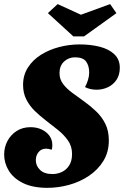

<svg xmlns="http://www.w3.org/2000/svg" viewBox="-20 -897 605 938"><path d="M212 20.7Q140 20.7 92.8 -2.5Q45.7 -25.7 23 -63Q0.3 -100.3 0.3 -141.7Q0.3 -177.7 16.3 -208Q32.3 -238.3 61.2 -257Q90 -275.7 129.3 -275.7Q159.3 -275.7 183.5 -264.3Q207.7 -253 221.7 -233.5Q235.7 -214 235.7 -188Q235.7 -183 235 -177Q234.3 -171 232.7 -165.3Q226 -168 219 -169.3Q212 -170.7 205.3 -170.7Q182.3 -170.7 168.7 -154.3Q155 -138 155 -114.3Q155 -87 175.7 -66.8Q196.3 -46.7 236 -46.7Q260.3 -46.7 282 -56.7Q303.7 -66.7 317.8 -88.5Q332 -110.3 332 -144.7Q332 -181.7 312.7 -209.7Q293.3 -237.7 264 -261.5Q234.7 -285.3 203 -309.3Q174.7 -331 149.7 -355.3Q124.7 -379.7 108.7 -410.8Q92.7 -442 92.7 -482.3Q92.7 -530.3 116.5 -567.3Q140.3 -604.3 179.8 -629.2Q219.3 -654 268.5 -667Q317.7 -680 368.3 -680Q422.7 -680 467.2 -668.7Q511.7 -657.3 538.5 -632Q565.3 -606.7 565.3 -566Q565.3 -530.7 549 -506.7Q532.7 -482.7 506.8 -470.7Q481 -458.7 452.3 -458.7Q436.3 -458.7 421.5 -462Q406.7 -465.3 395.3 -471.7Q404.3 -488 410 -506.5Q415.7 -525 415.7 -543Q415.7 -575.7 400.7 -596.3Q385.7 -617 346.3 -617Q315.3 -617 293 -596.3Q270.7 -575.7 270.7 -539.7Q270.7 -509.7 288.5 -486.3Q306.3 -463 334.2 -442.7Q362 -422.3 392.7 -400.3Q422.7 -378.7 450 -352.7Q477.3 -326.7 494.5 -292.3Q511.7 -258 511.7 -210.7Q511.7 -154 485 -110.7Q458.3 -67.3 414.3 -37.8Q370.3 -8.3 317.3 6.2Q264.3 20.7 212 20.7ZM338.3 -719.3 214 -833 261.7 -877 375.3 -825 518 -877 548.7 -832.7 390.7 -719.3Z"/></svg>

Font: Sansita Swashed Light
Style: Regular
Weight: 300
Designer: Pablo Cosgaya
Foundry: Omnibus-Type
Version: Version 1.003